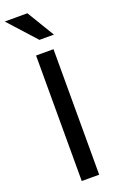

<svg xmlns="http://www.w3.org/2000/svg" viewBox="-208 -992 625 1035"><g transform="rotate(-20 104.5 -475.0)"><path d="M68 0V-720H168V0ZM114 -793 -28 -950H102L197 -793Z"/></g></svg>

Font: Instrument Sans SemiCondensed Medium
Style: Regular
Weight: 500
Width: 4
Designer: Rodrigo Fuenzalida
Foundry: fragTYPE
Version: Version 1.000;gftools[0.9.28]